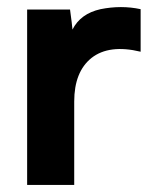

<svg xmlns="http://www.w3.org/2000/svg" viewBox="-20 -522 437 542"><path d="M184.6 -438.5Q183.6 -452.1 177.7 -495.1Q147.5 -495.1 56.6 -495.1Q56.6 -463.9 56.6 -371.1Q56.6 -278.3 56.6 0Q89.8 0 189.5 0Q189.5 -58.6 189.5 -235.4Q189.5 -319.3 238.3 -358.4Q288.1 -397.5 377 -376Q377 -416 377 -496.1Q349.6 -502 321.3 -502Q293 -502 263.7 -496.1Q207 -483.4 184.6 -438.5Z"/></svg>

Font: BM-Biotif
Style: Bold
Weight: 400
Designer: Deni Anggara
Version: Version 1.000;PS 001.000;hotconv 1.0.88;makeotf.lib2.5.64776